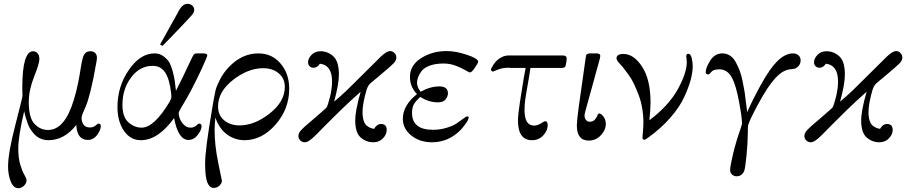

<svg xmlns="http://www.w3.org/2000/svg" viewBox="-20 -719 4720 1000"><path d="M22 147.9Q22 78.1 59.6 -66.9Q97.2 -211.9 97.2 -220.2Q97.2 -224.1 96.7 -236.1Q96.2 -248 96.2 -262.2Q96.2 -452.1 152.8 -452.1Q165 -452.1 175 -442.1Q185.1 -432.1 185.1 -411.1Q185.1 -388.2 157.5 -319.1Q129.9 -250 129.9 -188Q129.9 -105 159.9 -73.5Q189.9 -42 230 -42Q316.9 -42 363.8 -196.8Q377.9 -241.7 387 -287.8Q396 -334 399.9 -361.1Q403.8 -388.2 409.4 -410.6Q415 -433.1 424.6 -442.6Q434.1 -452.1 452.1 -452.1Q466.3 -452.1 475.6 -443.1Q484.9 -434.1 484.9 -418Q484.9 -408.2 481 -390.1Q466.8 -306.2 451.9 -247.1Q437 -188 427 -166Q417 -144 410.9 -128.4Q404.8 -112.8 404.8 -104Q404.8 -85.9 414.8 -70.6Q424.8 -55.2 448.2 -55.2Q466.3 -55.2 477.5 -65.2Q488.8 -75.2 493.2 -75.2Q505.4 -75.2 504.9 -62Q504.9 -42 485.8 -16.1Q466.8 9.8 437 9.8Q381.8 9.8 377 -67.9Q314.9 11.2 231.9 11.2Q213.9 11.2 198 5.6Q182.1 0 171.1 -8.5Q160.2 -17.1 150.1 -30Q140.1 -43 134 -54Q127.9 -64.9 122.6 -81.1Q117.2 -97.2 114.5 -105Q111.8 -112.8 108.9 -126Q106 -139.2 106 -140.1Q75.2 -9.3 75.2 54.2Q75.2 104 85.7 138.9Q96.2 173.8 107.2 191.9Q118.2 210 118.2 220.2Q118.2 235.4 105 248.3Q91.8 261.2 75.2 261.2Q50.3 261.2 36.1 226.6Q22 191.9 22 147.9Z M591.8 -161.1Q591.8 -269 651.1 -355Q710.4 -440.9 784.7 -440.9Q810.5 -440.9 830.1 -427Q849.6 -413.1 860.1 -396.5Q870.6 -379.9 879.2 -348.4Q887.7 -316.9 889.6 -301Q891.6 -285.2 895.5 -253.9Q896.5 -249 896.5 -246.1Q934.6 -321.3 968.8 -395Q984.9 -430.2 989.7 -435.5Q994.6 -440.9 1007.3 -440.9Q1008.3 -440.9 1009.8 -440.9H1038.6Q1059.6 -440.9 1059.6 -430.2Q1059.6 -424.3 1029.8 -358.9Q1004.9 -305.7 982.7 -262.9Q960.4 -220.2 948 -199.2Q935.5 -178.2 926.5 -163.1Q917.5 -147.9 914.1 -140.9Q910.6 -133.8 910.6 -127.9Q910.6 -122.1 914.6 -106.9Q918.5 -91.8 934.1 -73Q949.7 -54.2 972.7 -54.2Q990.7 -54.2 1001.7 -64.7Q1012.7 -75.2 1016.6 -75.2Q1029.8 -75.2 1029.8 -62Q1029.8 -42 1009.8 -16.1Q989.7 9.8 961.4 9.8Q908.2 9.8 886.7 -104Q803.7 11.2 713.4 11.2Q659.2 11.2 625.5 -37.8Q591.8 -86.9 591.8 -161.1ZM617.7 -173.8Q617.7 -109.9 648.7 -82Q679.7 -54.2 717.8 -54.2Q782.7 -54.2 862.8 -188Q872.6 -205.1 872.6 -214.8Q872.6 -223.6 871.6 -231Q862.8 -309.1 839.6 -342.5Q816.4 -376 775.4 -376Q707.5 -376 662.6 -315.4Q617.7 -254.9 617.7 -173.8ZM813.5 -486.8 903.3 -647.9Q903.3 -648.9 906.5 -654.5Q909.7 -660.2 911.6 -663.6Q913.6 -667 917.5 -673.1Q921.4 -679.2 925 -683.1Q928.7 -687 933.6 -690.9Q938.5 -694.8 944.6 -697Q950.7 -699.2 956.5 -699.2Q970.7 -699.2 981.2 -690.2Q991.7 -681.2 991.7 -667Q991.7 -654.8 978 -638.9Q964.4 -623 885.7 -541Q849.6 -502.9 826.7 -480Z M1048.3 130.9Q1048.3 62 1084.5 -149.9Q1088.4 -177.7 1091.8 -193.8Q1097.7 -227.1 1102.5 -248Q1107.4 -269 1125.5 -304.4Q1143.6 -339.8 1171.4 -369.1Q1239.3 -440.9 1325.7 -440.9Q1396.5 -440.9 1441.4 -387.9Q1486.3 -335 1486.3 -256.8Q1486.3 -150.9 1415 -69.8Q1343.8 11.2 1253.4 11.2Q1204.6 11.2 1163.6 -17.8Q1122.6 -46.9 1101.6 -106.9Q1097.7 -63 1097.7 -41Q1097.7 37.1 1116.7 129.2Q1135.7 221.2 1135.7 222.2Q1135.7 235.4 1123 247.6Q1110.4 259.8 1092.8 259.8Q1071.8 259.8 1060.1 231.9Q1048.3 204.1 1048.3 130.9ZM1115.7 -164.1Q1115.7 -119.1 1147.2 -92.5Q1178.7 -65.9 1227.5 -65.9Q1305.7 -65.9 1384.5 -127.9Q1463.4 -189.9 1463.4 -266.1Q1463.4 -311 1431.4 -337.4Q1399.4 -363.8 1350.6 -363.8Q1272.5 -363.8 1194.1 -303Q1115.7 -242.2 1115.7 -164.1Z M1534.2 -11.2Q1534.2 -15.1 1535.2 -18.6Q1536.1 -22 1538.1 -26.4Q1540 -30.8 1542.2 -33.9Q1544.4 -37.1 1549.3 -42Q1554.2 -46.9 1557.1 -50Q1560.1 -53.2 1567.1 -59.6Q1574.2 -65.9 1578.6 -69.6Q1583 -73.2 1592 -81.1Q1601.1 -88.9 1607.4 -94.2Q1677.2 -154.3 1680.2 -158.2Q1687 -168 1698.2 -211.9Q1709.5 -255.9 1709.5 -294.9Q1709.5 -379.9 1646 -387.2Q1632.8 -366.2 1613.3 -366.2Q1600.1 -366.2 1592.3 -374.5Q1584.5 -382.8 1584.5 -395Q1584.5 -414.1 1602.3 -433.1Q1620.1 -452.1 1649.4 -452.1Q1687.5 -452.1 1716.3 -425.5Q1745.1 -398.9 1745.1 -331.1Q1745.1 -280.3 1720.2 -189.9Q1755.4 -218.8 1784.4 -246.8Q1813.5 -274.9 1866 -327.4Q1918.5 -379.9 1965.3 -425.8Q1994.1 -452.6 2011.2 -453.1Q2024.4 -453.1 2034.4 -443.1Q2044.4 -433.1 2044.4 -418.9Q2044.4 -403.8 2029.3 -388.4Q2014.2 -373 1953.1 -321.8Q1926.3 -298.8 1909.2 -285.2Q1896 -272.9 1889.2 -251Q1868.2 -179.2 1868.2 -134.8Q1868.2 -108.9 1874.3 -90.3Q1880.4 -71.8 1890.9 -64Q1901.4 -56.2 1909.2 -53Q1917 -49.8 1928.2 -47.9Q1942.4 -72.8 1964.4 -73.2Q1994.1 -73.2 1994.1 -42Q1994.1 -19 1974.6 1.5Q1955.1 22 1924.3 22Q1887.2 22 1858.6 -2.9Q1830.1 -27.8 1830.1 -91.8Q1830.1 -142.6 1858.4 -241.2Q1804.2 -193.4 1754.6 -145.3Q1705.1 -97.2 1678.2 -69.6Q1651.4 -42 1628.4 -19Q1605.5 3.9 1591.8 12.9Q1578.1 22 1567.4 22Q1554.2 22 1544.2 12.5Q1534.2 2.9 1534.2 -11.2Z M2078.1 -100.1Q2078.1 -169.9 2151.9 -229Q2114.7 -267.1 2115.2 -318.8Q2115.2 -378.9 2173.1 -416Q2231 -453.1 2306.2 -453.1Q2354 -453.1 2412.1 -433.6Q2470.2 -414.1 2470.2 -397.9Q2470.2 -391.1 2453.6 -366.5Q2437 -341.8 2428.2 -341.8Q2422.4 -341.8 2403.3 -353.5Q2384.3 -365.2 2353.8 -376.7Q2323.2 -388.2 2290 -388.2Q2247.1 -388.2 2217 -376.7Q2187 -365.2 2174.1 -346.7Q2161.1 -328.1 2156.5 -314Q2151.9 -299.8 2151.9 -288.1Q2151.9 -265.1 2170.9 -241.2Q2220.7 -269 2268.1 -269Q2313 -269 2313 -232.9Q2313 -216.8 2301 -201.4Q2289.1 -186 2261.2 -186Q2212.4 -186 2169.9 -213.9H2168.9Q2146 -193.8 2136 -176.5Q2126 -159.2 2126 -130.9Q2126 -43 2234.9 -43Q2273.9 -43 2308.1 -54Q2342.3 -64.9 2360.6 -77.9Q2378.9 -90.8 2393.6 -101.8Q2408.2 -112.8 2413.1 -112.8Q2420.9 -112.8 2420.9 -106.9Q2420.9 -95.7 2403.6 -72.3Q2386.2 -48.8 2377.9 -41Q2314.9 22 2230 22Q2165 22 2121.6 -13.7Q2078.1 -49.3 2078.1 -100.1Z M2536.6 -356.9Q2536.6 -358.9 2540.3 -366Q2543.9 -373 2551.3 -384Q2558.6 -395 2569.1 -405Q2579.6 -415 2595.7 -422.6Q2611.8 -430.2 2630.9 -430.2H2910.6Q2931.6 -430.2 2931.6 -414.1Q2931.6 -399.9 2925.8 -376Q2921.9 -364.7 2904.8 -365.2H2742.7Q2736.8 -323.2 2727.8 -273.7Q2718.8 -224.1 2715.3 -198Q2711.9 -171.9 2711.9 -146Q2711.9 -64.9 2761.7 -64.9Q2778.8 -64.9 2797.4 -76.4Q2815.9 -87.9 2818.8 -87.9Q2833 -87.9 2832.5 -66.9Q2832.5 -38.1 2809.1 -13.4Q2785.6 11.2 2751 11.2Q2677.7 11.2 2677.7 -91.8Q2677.7 -117.7 2687.7 -185.8Q2697.8 -253.9 2707.5 -310.1L2717.8 -365.2H2642.6Q2639.6 -365.2 2634.8 -365.7Q2629.9 -366.2 2627.9 -366.2Q2597.2 -366.2 2573 -356.2Q2548.8 -346.2 2547.9 -346.2Q2543.9 -346.2 2540.3 -349.6Q2536.6 -353 2536.6 -356.9Z M2984.4 -65.9Q2984.4 -87.9 2994.1 -161.1L3030.3 -417Q3031.2 -426.8 3032.7 -430.9Q3034.2 -435.1 3039.3 -438Q3044.4 -440.9 3053.2 -440.9H3084.5Q3106.4 -440.9 3106.4 -429.2Q3106.4 -422.4 3103.5 -411.1L3028.3 -138.2Q3024.4 -124 3024.4 -116.2Q3024.4 -104 3031.7 -94.5Q3039.1 -85 3052.2 -85Q3061 -85 3068.1 -88.4Q3075.2 -91.8 3079.8 -97.9Q3084.5 -104 3087.4 -108.9Q3090.3 -113.8 3092.3 -119.1L3094.2 -124Q3097.2 -127.9 3101.1 -127.9Q3110.8 -127.9 3123 -111.6Q3135.3 -95.2 3135.3 -74.2Q3135.3 -42 3109.4 -14.4Q3083.5 13.2 3046.4 13.2Q2984.4 13.2 2984.4 -65.9Z M3190.9 -414.1Q3190.9 -438 3227.1 -438Q3281.2 -438 3324.7 -371.1Q3368.2 -304.2 3368.2 -185.1Q3368.2 -150.9 3362.3 -92.8Q3462.4 -168 3509.8 -253.4Q3557.1 -338.9 3557.1 -397Q3557.1 -400.9 3555.7 -410.9Q3554.2 -420.9 3554.2 -425.8Q3554.2 -439 3564.9 -439Q3577.1 -439 3582.5 -417Q3587.9 -395 3587.9 -375Q3587.9 -342.8 3577.4 -303.5Q3566.9 -264.2 3543.5 -213.1Q3520 -162.1 3471.7 -106.4Q3423.3 -50.8 3356.9 -2.9Q3340.8 9.3 3335 8.8Q3326.2 8.8 3326.2 -3.9Q3326.2 -7.8 3328.6 -33Q3331.1 -58.1 3331.1 -79.1Q3331.1 -118.2 3324.7 -155.5Q3318.4 -192.9 3306.6 -223.4Q3294.9 -253.9 3283 -279.5Q3271 -305.2 3256.1 -326.2Q3241.2 -347.2 3231.2 -360.1Q3221.2 -373 3210 -384.8L3199.2 -397Q3190.9 -409.2 3190.9 -414.1Z M3655.8 -344.2Q3655.8 -366.2 3679.2 -403.6Q3702.6 -440.9 3742.7 -440.9Q3763.7 -440.9 3781.2 -429.9Q3798.8 -418.9 3811.3 -396.5Q3823.7 -374 3832.3 -352.1Q3840.8 -330.1 3847.9 -294.9Q3855 -259.8 3858.4 -238.8Q3861.8 -217.8 3865.7 -181.9Q3869.6 -146 3871.6 -134.8Q3895.5 -190.9 3942.1 -275.9Q3988.8 -360.8 4026.9 -398.9Q4068.8 -440.9 4110.8 -440.9Q4127.9 -440.9 4138.9 -430.9Q4149.9 -420.9 4149.9 -404.8Q4149.9 -376 4120.6 -361.8Q4115.7 -359.9 4097.7 -358.4Q4079.6 -356.9 4059.8 -346.4Q4040 -335.9 4015.6 -309.1Q3977.5 -267.1 3929.7 -178.5Q3881.8 -89.8 3876 -64.9Q3875 -59.1 3875 -47.9V-28.8Q3874 33.2 3867.9 93Q3861.8 152.8 3856.9 168.9Q3845.7 198.7 3816.9 199.2Q3802.7 199.2 3792.7 190.2Q3782.7 181.2 3782.7 166Q3782.7 147 3798.3 81.5Q3814 16.1 3836.9 -47.9Q3844.7 -71.8 3844.7 -76.2Q3844.7 -106 3829.3 -188.5Q3814 -271 3794.9 -309.1Q3771 -357.9 3726.6 -357.9Q3709.5 -357.9 3699.2 -354Q3689 -350.1 3684.8 -344.5Q3680.7 -338.9 3676.3 -335Q3671.9 -331.1 3667 -331.1L3666 -332Q3665 -332 3663.6 -332Q3655.8 -334.5 3655.8 -344.2Z M4169.4 -11.2Q4169.4 -15.1 4170.4 -18.6Q4171.4 -22 4173.3 -26.4Q4175.3 -30.8 4177.5 -33.9Q4179.7 -37.1 4184.6 -42Q4189.5 -46.9 4192.4 -50Q4195.3 -53.2 4202.4 -59.6Q4209.5 -65.9 4213.9 -69.6Q4218.3 -73.2 4227.3 -81.1Q4236.3 -88.9 4242.7 -94.2Q4312.5 -154.3 4315.4 -158.2Q4322.3 -168 4333.5 -211.9Q4344.7 -255.9 4344.7 -294.9Q4344.7 -379.9 4281.2 -387.2Q4268.1 -366.2 4248.5 -366.2Q4235.4 -366.2 4227.5 -374.5Q4219.7 -382.8 4219.7 -395Q4219.7 -414.1 4237.5 -433.1Q4255.4 -452.1 4284.7 -452.1Q4322.8 -452.1 4351.6 -425.5Q4380.4 -398.9 4380.4 -331.1Q4380.4 -280.3 4355.5 -189.9Q4390.6 -218.8 4419.7 -246.8Q4448.7 -274.9 4501.2 -327.4Q4553.7 -379.9 4600.6 -425.8Q4629.4 -452.6 4646.5 -453.1Q4659.7 -453.1 4669.7 -443.1Q4679.7 -433.1 4679.7 -418.9Q4679.7 -403.8 4664.6 -388.4Q4649.4 -373 4588.4 -321.8Q4561.5 -298.8 4544.4 -285.2Q4531.2 -272.9 4524.4 -251Q4503.4 -179.2 4503.4 -134.8Q4503.4 -108.9 4509.5 -90.3Q4515.6 -71.8 4526.1 -64Q4536.6 -56.2 4544.4 -53Q4552.2 -49.8 4563.5 -47.9Q4577.6 -72.8 4599.6 -73.2Q4629.4 -73.2 4629.4 -42Q4629.4 -19 4609.9 1.5Q4590.3 22 4559.6 22Q4522.5 22 4493.9 -2.9Q4465.3 -27.8 4465.3 -91.8Q4465.3 -142.6 4493.7 -241.2Q4439.5 -193.4 4389.9 -145.3Q4340.3 -97.2 4313.5 -69.6Q4286.6 -42 4263.7 -19Q4240.7 3.9 4227.1 12.9Q4213.4 22 4202.6 22Q4189.5 22 4179.4 12.5Q4169.4 2.9 4169.4 -11.2Z"/></svg>

Font: CMU Serif Extra
Style: RomanSlanted
Weight: 500
Italic angle: -9.46001°
Version: Version 0.7.0